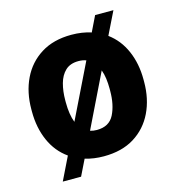

<svg xmlns="http://www.w3.org/2000/svg" viewBox="-101 -680 765 836"><g transform="rotate(-15 281.5 -262.0)"><path d="M28.8 -258.8V-269Q28.8 -346.2 58.1 -407Q87.4 -467.8 143.6 -502.9Q199.7 -538.1 280.8 -538.1Q328.6 -538.1 369.6 -524.9L403.3 -594.2H485.8L435.5 -491.7Q483.9 -456.1 509 -398.2Q534.2 -340.3 534.2 -269V-258.8Q534.2 -181.6 504.9 -120.8Q475.6 -60.1 419.4 -25.1Q363.3 9.8 281.7 9.8Q236.3 9.8 197.3 -2L162.1 69.8H79.6L130.4 -34.2Q80.6 -69.3 54.7 -127.9Q28.8 -186.5 28.8 -258.8ZM181.6 -269V-258.8Q181.6 -232.9 185.1 -210Q188.5 -187 195.8 -168.5L315.4 -413.6Q299.8 -419.4 280.8 -419.4Q243.7 -419.4 221.9 -398.9Q200.2 -378.4 190.9 -344.2Q181.6 -310.1 181.6 -269ZM381.3 -269Q381.3 -292.5 378.4 -314.2Q375.5 -335.9 368.7 -354L251.5 -113.3Q265.1 -108.9 281.7 -108.9Q337.4 -108.9 359.4 -152.3Q381.3 -195.8 381.3 -258.8Z"/></g></svg>

Font: Vazirmatn RD UI ExtraBold
Style: Regular
Weight: 800
Designer: Saber Rastikerdar
Foundry: Saber Rastikerdar
Version: Version 33.003